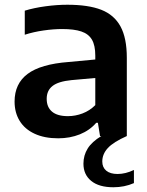

<svg xmlns="http://www.w3.org/2000/svg" viewBox="-20 -574 620 810"><path d="M545 143V198.5Q505 216 458.5 216Q397.5 216 364.8 189.2Q332 162.5 332 116.5Q332 81.5 349.8 52.8Q367.5 24 407.5 0H402L393 -56H386Q358.5 -24 316.8 -7.2Q275 9.5 225.5 9.5Q167.5 9.5 126 -9.8Q84.5 -29 63 -64Q41.5 -99 41.5 -145.5Q41.5 -221 96.5 -262.2Q151.5 -303.5 269.5 -312.5L382 -323V-339.5Q382 -382.5 367.8 -406.8Q353.5 -431 323.2 -441.2Q293 -451.5 242 -451.5Q206 -451.5 164 -445.5Q122 -439.5 84.5 -427.5V-529Q124 -541 172.2 -547.5Q220.5 -554 264 -554Q352.5 -554 407 -532.8Q461.5 -511.5 488.2 -462.8Q515 -414 515 -330V0Q458.5 25 435 50.5Q411.5 76 411.5 107.5Q411.5 132 428.2 146Q445 160 476 160Q509.5 160 545 143ZM382 -130.5V-245L281.5 -236Q226 -230.5 201.5 -211.2Q177 -192 177 -157Q177 -122 199.5 -103Q222 -84 266.5 -84Q298 -84 328.2 -95.5Q358.5 -107 382 -130.5Z"/></svg>

Font: Encode Sans Semi Expanded SmBd
Style: Regular
Weight: 600
Width: 6
Designer: Multiple Designers
Foundry: Impallari Type
Version: Version 2.000